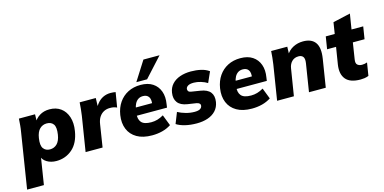

<svg xmlns="http://www.w3.org/2000/svg" viewBox="-106 -1256 3931 1966"><g transform="rotate(-15 1859.5 -273.0)"><path d="M-19 216 74 -370Q80 -404 83 -439Q86 -474 88 -508H259L257 -418H242Q264 -463 308.5 -491Q353 -519 414 -519Q484 -519 532.5 -483.5Q581 -448 602 -384Q623 -320 609 -236Q589 -113 517.5 -51Q446 11 348 11Q290 11 247 -15.5Q204 -42 195 -86H207L159 216ZM315 -121Q360 -121 390.5 -151.5Q421 -182 431 -246Q443 -323 420 -355Q397 -387 350 -387Q306 -387 275 -357Q244 -327 234 -262Q222 -186 246 -153.5Q270 -121 315 -121Z M659 0 718 -369Q723 -404 726.5 -439Q730 -474 732 -508H903L898 -352H868Q887 -409 915.5 -446Q944 -483 981 -501Q1018 -519 1062 -519Q1078 -519 1091 -517.5Q1104 -516 1115 -514L1089 -357Q1069 -366 1053.5 -369Q1038 -372 1014 -372Q980 -372 951.5 -357.5Q923 -343 903 -313.5Q883 -284 876 -236L839 0Z M1363 11Q1266 11 1203 -25.5Q1140 -62 1113.5 -126.5Q1087 -191 1100 -275Q1112 -350 1149.5 -404.5Q1187 -459 1245.5 -489Q1304 -519 1379 -519Q1457 -519 1507.5 -485.5Q1558 -452 1579 -393.5Q1600 -335 1587 -259L1582 -224H1241L1254 -308H1464L1444 -290Q1453 -347 1434 -374.5Q1415 -402 1374 -402Q1344 -402 1323 -388Q1302 -374 1289 -349.5Q1276 -325 1271 -294L1264 -250Q1256 -188 1284.5 -154.5Q1313 -121 1389 -121Q1423 -121 1454.5 -130Q1486 -139 1520 -159L1565 -43Q1522 -15 1471 -2Q1420 11 1363 11ZM1346 -557 1476 -762H1647L1460 -557Z M1837 11Q1769 11 1713.5 -2.5Q1658 -16 1623 -39L1669 -155Q1706 -135 1752.5 -122Q1799 -109 1845 -109Q1883 -109 1902 -120Q1921 -131 1924 -150Q1927 -166 1917 -176Q1907 -186 1886 -190L1793 -204Q1721 -215 1691 -255.5Q1661 -296 1671 -359Q1679 -411 1712 -447Q1745 -483 1797 -501Q1849 -519 1912 -519Q1969 -519 2019 -507.5Q2069 -496 2104 -470L2054 -358Q2026 -376 1986.5 -388Q1947 -400 1912 -400Q1871 -400 1851 -388Q1831 -376 1828 -357Q1826 -343 1834 -332Q1842 -321 1863 -318L1957 -303Q2030 -292 2060.5 -253.5Q2091 -215 2081 -150Q2072 -96 2038.5 -60Q2005 -24 1953 -6.5Q1901 11 1837 11Z M2421 11Q2324 11 2261 -25.5Q2198 -62 2171.5 -126.5Q2145 -191 2158 -275Q2170 -350 2207.5 -404.5Q2245 -459 2303.5 -489Q2362 -519 2437 -519Q2515 -519 2565.5 -485.5Q2616 -452 2637 -393.5Q2658 -335 2645 -259L2640 -224H2299L2312 -308H2522L2502 -290Q2511 -347 2492 -374.5Q2473 -402 2432 -402Q2402 -402 2381 -388Q2360 -374 2347 -349.5Q2334 -325 2329 -294L2322 -250Q2314 -188 2342.5 -154.5Q2371 -121 2447 -121Q2481 -121 2512.5 -130Q2544 -139 2578 -159L2623 -43Q2580 -15 2529 -2Q2478 11 2421 11Z M2689 0 2748 -370Q2753 -404 2756.5 -439Q2760 -474 2762 -508H2933L2930 -420L2918 -419Q2948 -469 2996 -494Q3044 -519 3102 -519Q3192 -519 3231 -464Q3270 -409 3252 -295L3205 0H3027L3074 -296Q3081 -343 3065.5 -363Q3050 -383 3018 -383Q2975 -383 2947.5 -356Q2920 -329 2913 -285L2867 0Z M3572 11Q3462 11 3416.5 -43.5Q3371 -98 3386 -197L3415 -377H3320L3341 -508H3436L3455 -628L3640 -670L3614 -508H3738L3717 -377H3593L3566 -204Q3559 -162 3577.5 -146.5Q3596 -131 3625 -131Q3641 -131 3652.5 -133.5Q3664 -136 3680 -141L3658 -4Q3635 5 3613.5 8Q3592 11 3572 11Z"/></g></svg>

Font: Mulish ExtraLight Black
Style: Italic
Weight: 900
Italic angle: -9°
Version: Version 3.603